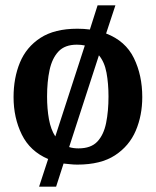

<svg xmlns="http://www.w3.org/2000/svg" viewBox="-20 -609 585 722"><path d="M127 93 161 -11Q93 -40 62 -103Q31 -166 31 -244Q31 -316 55 -374Q79 -432 132 -466.5Q185 -501 271 -501Q296 -501 318 -498L347 -589H414L379 -483Q452 -455 483.5 -390.5Q515 -326 515 -244Q515 -175 490.5 -117.5Q466 -60 412.5 -25Q359 10 271 10Q257 10 244 8.5Q231 7 219 6L191 93ZM188 -96 299 -438Q285 -441 269 -441Q224 -441 200 -415.5Q176 -390 166.5 -346Q157 -302 157 -246Q157 -200 164 -161Q171 -122 188 -96ZM275 -51Q322 -51 346 -76.5Q370 -102 379 -146.5Q388 -191 388 -246Q388 -295 380.5 -335.5Q373 -376 352 -401L240 -56Q255 -51 275 -51Z"/></svg>

Font: Manuale SemiBold
Style: Regular
Weight: 600
Version: Version 1.002